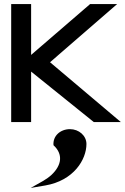

<svg xmlns="http://www.w3.org/2000/svg" viewBox="-20 -600 617 944"><path d="M324 35C277 35 239 68 243 114C291 158 284 212 233 260C221 271 208 280 193 289L131 324L202 312C343 288 405 184 405 108C405 67 368 35 324 35ZM226 -294 556 -580H423L133 -330V-580H35V0H133V-248L441 0H574Z"/></svg>

Font: Charger
Style: ExBd
Weight: 400
Designer: Jasper
Foundry: Cannot Into Space Fonts
Version: Version 0.99